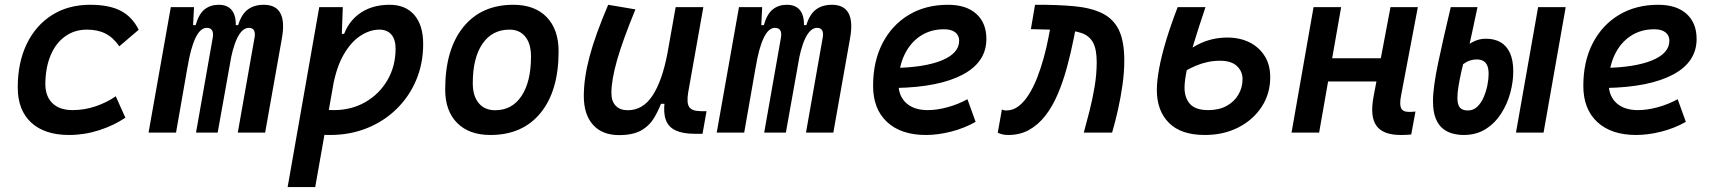

<svg xmlns="http://www.w3.org/2000/svg" viewBox="-20 -547 7071 792"><path d="M279.3 -92.8Q328.1 -92.8 374.8 -108.6Q421.4 -124.5 457.5 -149.9L497.1 -61.5Q449.7 -29.3 388.9 -9.8Q328.1 9.8 265.1 9.8Q164.1 9.8 108.6 -41.5Q53.2 -92.8 53.2 -186Q53.2 -289.1 90.3 -365.7Q127.4 -442.4 194.6 -484.9Q261.7 -527.3 352.1 -527.3Q429.7 -527.3 477.3 -502.9Q524.9 -478.5 552.2 -424.3L472.2 -356Q447.3 -392.1 415.3 -408.4Q383.3 -424.8 338.4 -424.8Q287.1 -424.8 248.3 -396.7Q209.5 -368.7 188.5 -318.1Q167.5 -267.6 167 -199.7Q167.5 -148.9 196.8 -120.8Q226.1 -92.8 279.3 -92.8Z M780.3 -517.6 773.4 -384.3 706.1 0H592.8L684.6 -517.6ZM788.6 0 857.4 -390.6Q864.7 -432.1 832.5 -432.1Q806.2 -432.1 786.1 -389.9Q766.1 -347.7 753.4 -269L760.7 -443.4H787.1Q799.8 -488.8 823.7 -508.1Q847.7 -527.3 882.3 -527.3Q925.8 -527.3 942.9 -494.6Q960 -461.9 947.8 -390.6L877.9 0ZM1143.1 -390.6 1073.7 0H960.9L1029.8 -390.6Q1033.7 -410.6 1027.8 -421.4Q1022 -432.1 1006.8 -432.1Q979 -432.1 958.5 -389.9Q938 -347.7 925.8 -269L930.2 -443.4H962.4Q976.6 -489.3 1002.9 -508.3Q1029.3 -527.3 1067.9 -527.3Q1167 -527.3 1143.1 -390.6Z M1280.3 224.6H1166.5L1296.9 -517.6H1394L1389.6 -395ZM1341.3 9.8Q1307.1 9.8 1273.7 7.1Q1240.2 4.4 1206.1 -0.5L1257.8 -105Q1288.1 -92.8 1356.9 -92.8Q1429.7 -92.8 1487.3 -126Q1544.9 -159.2 1578.4 -216.8Q1611.8 -274.4 1611.8 -346.7Q1611.8 -383.8 1594.5 -404.3Q1577.1 -424.8 1544.9 -424.8Q1506.8 -424.8 1468.3 -400.4Q1429.7 -376 1398.9 -324Q1368.2 -272 1353 -189.5L1372.1 -407.2H1414.6L1389.2 -373Q1405.8 -446.8 1457.8 -487.1Q1509.8 -527.3 1587.4 -527.3Q1652.8 -527.3 1689.2 -485.1Q1725.6 -442.9 1725.6 -365.2Q1725.6 -285.2 1696.8 -216.8Q1668 -148.4 1615.7 -97.4Q1563.5 -46.4 1493.7 -18.3Q1423.8 9.8 1341.3 9.8Z M2002.9 9.8Q1915 9.8 1865.7 -39.8Q1816.4 -89.4 1816.4 -177.7Q1816.4 -342.8 1890.9 -435.1Q1965.3 -527.3 2097.7 -527.3Q2185.5 -527.3 2234.9 -476.6Q2284.2 -425.8 2284.2 -335Q2284.2 -172.4 2210 -81.3Q2135.7 9.8 2002.9 9.8ZM2022.5 -92.3Q2092.3 -92.3 2131.3 -151.1Q2170.4 -210 2170.4 -314Q2170.4 -366.2 2147 -395.5Q2123.5 -424.8 2081.5 -424.8Q2010.3 -424.8 1970.2 -366.5Q1930.2 -308.1 1930.2 -203.6Q1930.2 -151.4 1954.6 -121.8Q1979 -92.3 2022.5 -92.3Z M2533.7 10.3Q2464.4 10.3 2426.3 -32Q2388.2 -74.2 2388.2 -150.9Q2388.2 -224.6 2411.9 -313.7Q2435.5 -402.8 2488.8 -527.3L2601.1 -508.3Q2548.8 -380.9 2525.4 -299.1Q2502 -217.3 2502 -163.1Q2502 -129.4 2519.8 -110.8Q2537.6 -92.3 2569.8 -92.3Q2631.8 -92.3 2671.6 -152.6Q2711.4 -212.9 2732.9 -325.7L2725.1 -118.7H2692.9L2718.3 -150.4Q2701.7 -101.1 2680.7 -64.9Q2659.7 -28.8 2625.5 -9.3Q2591.3 10.3 2533.7 10.3ZM2846.2 4.9Q2796.9 4.9 2767.1 -9Q2737.3 -22.9 2726.6 -52.2Q2715.8 -81.5 2721.7 -127.4L2716.8 -234.9L2767.1 -517.6H2881.3L2818.8 -166Q2811.5 -122.6 2823 -105.5Q2834.5 -88.4 2872.6 -88.4H2894.5L2877.9 4.9Z M3124 -517.6 3117.2 -384.3 3049.8 0H2936.5L3028.3 -517.6ZM3132.3 0 3201.2 -390.6Q3208.5 -432.1 3176.3 -432.1Q3149.9 -432.1 3129.9 -389.9Q3109.9 -347.7 3097.2 -269L3104.5 -443.4H3130.9Q3143.6 -488.8 3167.5 -508.1Q3191.4 -527.3 3226.1 -527.3Q3269.5 -527.3 3286.6 -494.6Q3303.7 -461.9 3291.5 -390.6L3221.7 0ZM3486.8 -390.6 3417.5 0H3304.7L3373.5 -390.6Q3377.4 -410.6 3371.6 -421.4Q3365.7 -432.1 3350.6 -432.1Q3322.8 -432.1 3302.2 -389.9Q3281.7 -347.7 3269.5 -269L3273.9 -443.4H3306.2Q3320.3 -489.3 3346.7 -508.3Q3373 -527.3 3411.6 -527.3Q3510.7 -527.3 3486.8 -390.6Z M3806.6 -92.8Q3844.7 -92.8 3887.9 -104.5Q3931.2 -116.2 3970.7 -137.7L4004.4 -44.4Q3957 -17.6 3902.8 -3.9Q3848.6 9.8 3799.3 9.8Q3696.8 9.8 3639.2 -43.7Q3581.5 -97.2 3581.5 -192.9Q3581.5 -293.5 3620.4 -368.7Q3659.2 -443.8 3728.8 -485.6Q3798.3 -527.3 3890.6 -527.3Q3965.3 -527.3 4007.1 -490Q4048.8 -452.6 4048.8 -386.2Q4048.8 -291 3951.4 -239.3Q3854 -187.5 3675.3 -184.1L3662.1 -266.6Q3792 -268.1 3864.3 -297.6Q3936.5 -327.1 3936.5 -378.9Q3936.5 -400.9 3920.4 -413.6Q3904.3 -426.3 3874 -426.3Q3818.4 -426.3 3776.1 -398.2Q3733.9 -370.1 3710.2 -319.6Q3686.5 -269 3686 -201.7Q3686.5 -150.4 3718.5 -121.6Q3750.5 -92.8 3806.6 -92.8Z M4450.7 0Q4462.9 -44.4 4475.1 -92.8Q4487.3 -141.1 4495.6 -191.4Q4503.9 -241.7 4503.9 -290.5Q4503.9 -344.2 4488.5 -372.1Q4473.1 -399.9 4440.7 -410.9Q4408.2 -421.9 4356.7 -423.6Q4305.2 -425.3 4232.4 -426.8L4249.5 -527.3Q4343.3 -527.8 4412.4 -521.2Q4481.4 -514.6 4527.3 -491.9Q4573.2 -469.2 4595.5 -422.9Q4617.7 -376.5 4617.7 -297.4Q4617.7 -250 4610.4 -197.5Q4603 -145 4591.6 -94Q4580.1 -43 4567.4 0ZM4139.2 9.8Q4127.4 9.8 4117.4 7.8Q4107.4 5.9 4095.7 0.5L4112.8 -95.2Q4119.6 -93.3 4121.8 -92.3Q4124 -91.3 4130.9 -91.3Q4158.7 -91.3 4181.9 -109.1Q4205.1 -127 4224.4 -158Q4243.7 -189 4258.8 -227.8Q4273.9 -266.6 4285.6 -309.3Q4297.4 -352.1 4305.2 -393.6L4313 -434.6L4418.5 -437.5L4410.2 -393.6Q4397.5 -329.1 4381.1 -269Q4364.7 -209 4343 -158.2Q4321.3 -107.4 4292 -69.8Q4262.7 -32.2 4225.1 -11.2Q4187.5 9.8 4139.2 9.8Z M4949.7 9.8Q4851.6 9.8 4801.8 -40.3Q4752 -90.3 4752 -175.3Q4752 -212.9 4761.5 -264.6Q4771 -316.4 4790.3 -380.4Q4809.6 -444.3 4837.9 -517.6H4952.6Q4924.3 -433.6 4904.8 -369.4Q4885.3 -305.2 4875.7 -259.3Q4866.2 -213.4 4866.2 -185.5Q4866.2 -142.6 4889.2 -117.7Q4912.1 -92.8 4963.9 -92.8Q5008.3 -92.8 5039.8 -110.1Q5071.3 -127.4 5088.4 -156.7Q5105.5 -186 5105.5 -220.7Q5105.5 -252.4 5082.5 -274.4Q5059.6 -296.4 5012.2 -296.4Q4985.8 -296.4 4960.9 -291Q4936 -285.6 4911.9 -275.4Q4887.7 -265.1 4863.3 -251L4872.1 -331.5Q4895.5 -350.1 4922.4 -363.8Q4949.2 -377.4 4979.5 -384.8Q5009.8 -392.1 5043 -392.1Q5093.8 -392.1 5133.5 -372.6Q5173.3 -353 5196.5 -316.4Q5219.7 -279.8 5219.7 -228.5Q5219.7 -160.6 5184.6 -106.7Q5149.4 -52.7 5088.6 -21.5Q5027.8 9.8 4949.7 9.8Z M5307.6 0 5398.4 -517.6H5512.2L5421.4 0ZM5392.1 -210.9 5408.7 -306.6H5752.4L5735.4 -210.9ZM5757.8 9.8Q5685.1 9.8 5657.7 -28.3Q5630.4 -66.4 5646 -148.9L5715.8 -517.6H5828.6L5759.3 -152.3Q5752.4 -116.2 5759.5 -100.8Q5766.6 -85.4 5792.5 -85.4Q5804.7 -85.4 5818.8 -86.9L5801.3 7.8Q5792 8.8 5781.2 9.3Q5770.5 9.8 5757.8 9.8Z M6017.6 9.8Q5996.1 9.8 5973.4 4.2Q5950.7 -1.5 5932.1 -16.1Q5913.6 -30.8 5902.3 -58.3Q5891.1 -85.9 5891.1 -129.9Q5891.1 -159.7 5896.7 -199.7Q5902.3 -239.7 5912.6 -288.8Q5922.9 -337.9 5936 -395.5Q5949.2 -453.1 5964.4 -517.6H6074.7Q6064 -468.3 6053.7 -419.2Q6043.5 -370.1 6032.2 -320.8L6023.9 -312Q6016.1 -287.1 6008.8 -254.9Q6001.5 -222.7 5996.6 -192.9Q5991.7 -163.1 5991.7 -145Q5991.7 -114.7 6002.2 -103Q6012.7 -91.3 6035.2 -91.3Q6057.6 -91.3 6073.7 -106.7Q6089.8 -122.1 6100.1 -146Q6110.4 -169.9 6115.5 -195.6Q6120.6 -221.2 6120.6 -241.2Q6120.6 -263.7 6114.7 -276.9Q6108.9 -290 6097.9 -295.9Q6086.9 -301.8 6070.8 -301.8Q6057.1 -301.8 6043.5 -297.4Q6029.8 -293 6012.2 -280.3L6031.7 -359.9Q6050.8 -373 6069.1 -380.1Q6087.4 -387.2 6110.4 -387.2Q6144.5 -387.2 6169.7 -372.8Q6194.8 -358.4 6208.5 -328.6Q6222.2 -298.8 6222.2 -252.4Q6222.2 -210 6210 -164.3Q6197.8 -118.7 6172.6 -79.1Q6147.5 -39.6 6108.9 -14.9Q6070.3 9.8 6017.6 9.8ZM6233.4 0 6324.7 -517.6H6438.5L6347.2 0Z M6736.3 -92.8Q6774.4 -92.8 6817.6 -104.5Q6860.8 -116.2 6900.4 -137.7L6934.1 -44.4Q6886.7 -17.6 6832.5 -3.9Q6778.3 9.8 6729 9.8Q6626.5 9.8 6568.8 -43.7Q6511.2 -97.2 6511.2 -192.9Q6511.2 -293.5 6550 -368.7Q6588.9 -443.8 6658.4 -485.6Q6728 -527.3 6820.3 -527.3Q6895 -527.3 6936.8 -490Q6978.5 -452.6 6978.5 -386.2Q6978.5 -291 6881.1 -239.3Q6783.7 -187.5 6605 -184.1L6591.8 -266.6Q6721.7 -268.1 6793.9 -297.6Q6866.2 -327.1 6866.2 -378.9Q6866.2 -400.9 6850.1 -413.6Q6834 -426.3 6803.7 -426.3Q6748 -426.3 6705.8 -398.2Q6663.6 -370.1 6639.9 -319.6Q6616.2 -269 6615.7 -201.7Q6616.2 -150.4 6648.2 -121.6Q6680.2 -92.8 6736.3 -92.8Z"/></svg>

Font: Cascadia Mono Medium
Style: Italic
Weight: 500
Italic angle: -10°
Monospace: yes
Designer: Aaron Bell
Foundry: Saja Typeworks
Version: Version 2407.024